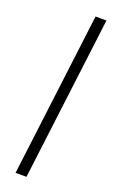

<svg xmlns="http://www.w3.org/2000/svg" viewBox="-155 -727 536 876"><g transform="rotate(20 113.5 -289.5)"><path d="M147 -687H200L101 108H48Z"/></g></svg>

Font: Rasa Light
Style: Italic
Weight: 300
Italic angle: -7.10001°
Designer: Anna Giedrys (Yrsa+Rasa design), David Brezina (Yrsa art-direction, Rasa art-direction, design)
Foundry: Rosetta Type Foundry
Version: Version 2.004